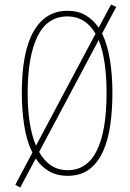

<svg xmlns="http://www.w3.org/2000/svg" viewBox="-20 -772 578 854"><path d="M480 -358Q480 -286 471 -219.5Q462 -153 439.5 -101.5Q417 -50 378.5 -20Q340 10 280 10Q232 10 197 -11Q162 -32 139 -67L70 62L48 50L124 -93Q98 -146 87.5 -215.5Q77 -285 77 -358Q77 -541 129.5 -632.5Q182 -724 280 -724Q327 -724 361 -704Q395 -684 419 -649L474 -752L497 -741L434 -623Q458 -574 469 -506Q480 -438 480 -358ZM103 -358Q103 -212 140 -124L405 -622Q360 -699 280 -699Q190 -699 146.5 -609.5Q103 -520 103 -358ZM454 -358Q454 -507 419 -594L154 -96Q200 -15 280 -15Q368 -15 411 -103Q454 -191 454 -358Z"/></svg>

Font: Noto Sans ExtraCondensed Thin
Style: Regular
Weight: 100
Width: 2
Designer: Monotype Design Team
Foundry: Monotype Imaging Inc.
Version: Version 2.013; ttfautohint (v1.8.4.7-5d5b)